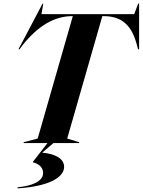

<svg xmlns="http://www.w3.org/2000/svg" viewBox="-20 -790 788 1060"><path d="M82 -518H88L105 -541C189 -646 278 -700 377 -701H382L188 -25L111 -5L110 0H242L162 103V106C193 114 218 133 218 165C218 214 151 237 77 244V250C249 239 334 190 334 131C334 86 285 59 214 53L215 51L275 0H417V-5L351 -25L545 -701H551C659 -701 709 -644 736 -541L742 -518H748V-770H743L721 -712H209L219 -770H215Z"/></svg>

Font: Nyght Serif Bold Italic
Style: Regular
Weight: 700
Italic angle: -16°
Designer: Maksym Kobuzan
Version: Version 0.410;Glyphs 3.1.2 (3151)